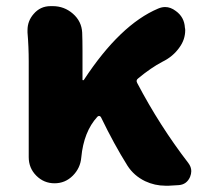

<svg xmlns="http://www.w3.org/2000/svg" viewBox="-20 -589 673 617"><path d="M585 -65.4Q594.7 -52.7 594.7 -39.1Q594.7 -30.3 590.8 -20.5Q580.1 3.9 554.7 5.9L522.5 7.8Q517.6 7.8 511.7 7.8Q477.5 7.8 446.3 -6.8Q410.2 -24.4 389.6 -56.6Q346.7 -125 304.7 -211.9Q302.7 -215.8 299.3 -216.3Q295.9 -216.8 293 -213.9Q249 -166 241.2 -83Q238.3 -48.8 213.9 -24.4Q189.5 0 155.3 0Q121.1 0 96.7 -24.4Q72.3 -48.8 72.3 -84V-391.6Q72.3 -438.5 68.4 -484.4Q68.4 -488.3 68.4 -492.2Q68.4 -521.5 87.9 -543.9Q109.4 -569.3 142.6 -569.3H149.4Q186.5 -569.3 214.4 -544.9Q242.2 -520.5 244.1 -484.4Q245.1 -460 245.1 -426.8V-333Q245.1 -331.1 247.1 -331.1Q249 -331.1 250 -333Q366.2 -509.8 488.3 -561.5Q500 -566.4 510.7 -566.4Q528.3 -566.4 544.9 -553.7Q572.3 -534.2 574.2 -500Q575.2 -496.1 575.2 -492.2Q575.2 -461.9 556.6 -436.5Q536.1 -407.2 502 -390.6Q464.8 -371.1 423.8 -336.9Q416 -331.1 420.9 -322.3Q493.2 -184.6 585 -65.4Z"/></svg>

Font: Gen Jyuu GothicX Heavy
Style: Bold
Weight: 900
Designer: [Source Han Sans]
Ryoko NISHIZUKA  (kana & ideographs); Paul D. Hunt (Latin, Greek & Cyrillic); Wenlong ZHANG  (bopomofo
Version: Version 1.002.20150607